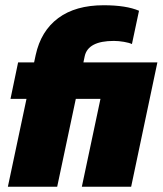

<svg xmlns="http://www.w3.org/2000/svg" viewBox="-20 -712 622 732"><path d="M10 0 81 -335H20L49 -474H110L116 -502Q136 -594 202 -643Q268 -692 375 -692Q461 -692 510 -671L483 -544Q473 -549 452.5 -552.5Q432 -556 414 -556Q316 -556 303 -498L298 -474H580L480 0H292L363 -335H269L198 0Z"/></svg>

Font: Kanit
Style: Bold Italic
Weight: 700
Italic angle: -12°
Designer: Katatrad Team
Foundry: CadsonDemak
Version: Version 2.000; ttfautohint (v1.8.3)